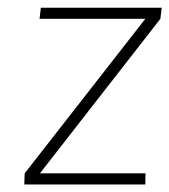

<svg xmlns="http://www.w3.org/2000/svg" viewBox="-20 -490 450 510"><path d="M44.5 0 45.5 -29.5 366 -440H85L88.5 -469.5H409.5L406 -440L86 -29.5H366.5L366 0Z"/></svg>

Font: Karla ExtraLight
Style: Italic
Weight: 250
Italic angle: -8°
Designer: Jonathan Pinhorn
Version: Version 2.004;gftools[0.9.33]